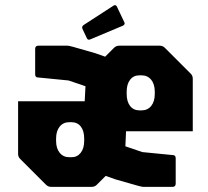

<svg xmlns="http://www.w3.org/2000/svg" viewBox="-20 -728 812 748"><path d="M539 0Q534.5 0 529 -1.5Q523.5 -3 518.5 -4L429 -29.5L329.5 -65Q315.5 -70 315.5 -92.5V-421.5Q315.5 -433.5 324 -441.5L424 -541.5Q432.5 -550 444 -550H602.5Q614 -550 622.5 -541.5L722.5 -441.5Q731 -433.5 731 -421.5V-216.5H471L468.5 -158L534.5 -135.5L656.5 -123.5Q664.5 -122 664.5 -111V-12.5Q664.5 0 652 0ZM179 0Q167.5 0 159 -8.5L59 -108.5Q50.5 -116.5 50.5 -128.5V-333.5H310L313 -392L247 -414.5L125 -426.5Q117 -428 117 -439V-537.5Q117 -550 129.5 -550H242.5Q247 -550 252.5 -548.5Q258 -547 263 -546L352 -520.5L452 -485Q466 -480 466 -457.5V-128.5Q466 -116.5 457.5 -108.5L357.5 -8.5Q349 0 337.5 0ZM250 -115.5H258.5Q281 -115.5 294.5 -132.8Q308 -150 308 -179.5V-188Q308 -218 294.8 -235Q281.5 -252 258 -252H250Q226.5 -252 212.5 -234.8Q198.5 -217.5 198.5 -188V-179.5Q198.5 -150 212.5 -132.8Q226.5 -115.5 250 -115.5ZM523.5 -298H531.5Q555 -298 569 -315.2Q583 -332.5 583 -362V-370.5Q583 -400 569 -417.2Q555 -434.5 531.5 -434.5H523Q500 -434.5 486.8 -417.2Q473.5 -400 473.5 -370.5V-362Q473.5 -332.5 486.8 -315.2Q500 -298 523.5 -298ZM331.5 -574.5Q322.5 -570.5 318.5 -579L301 -616Q297.5 -625 306.5 -631L423 -706.5Q432 -711.5 436.5 -700L464.5 -641Q468.5 -633 459 -628Z"/></svg>

Font: Jaro 24pt
Style: Regular
Weight: 400
Designer: Agyei Archer, Celine Hurka, Mirko Velimirović
Version: Version 1.000